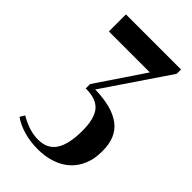

<svg xmlns="http://www.w3.org/2000/svg" viewBox="-218 -777 875 875"><g transform="rotate(45 219.5 -339.5)"><path d="M203 20Q155 20 113 8Q71 -4 40 -26L54 -49Q116 -12 173 -12Q233 -12 260.5 -55Q288 -98 288 -183V-184Q288 -261 259.5 -296Q231 -331 162 -331V-359L317 -589H53V-699H408V-671L196 -358Q305 -356 361.5 -314.5Q418 -273 418 -185V-179Q418 -132 402.5 -95Q387 -58 359 -32.5Q331 -7 291 6.5Q251 20 203 20Z"/></g></svg>

Font: Moniqa Black Heading
Style: Regular
Weight: 900
Designer: Rajesh Rajput
Foundry: Rajesh Rajput
Version: Version 1.000